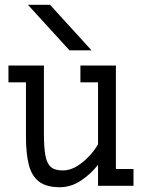

<svg xmlns="http://www.w3.org/2000/svg" viewBox="-20 -783 598 809"><path d="M272.9 -570.8 97.7 -762.7H190.9L365.7 -570.8ZM231.9 5.9Q174.8 5.9 143.8 -18.3Q112.8 -42.5 101.1 -89.8Q89.4 -137.2 89.4 -206.1V-436H15.6V-506.8H165V-223.1Q165 -164.6 170.9 -129.9Q176.8 -95.2 193.6 -80.1Q210.4 -64.9 243.7 -64.9Q277.8 -64.9 308.3 -85.2Q338.9 -105.5 361.3 -131.3Q383.8 -157.2 393.1 -175.3V-436H318.8V-506.8H468.3V-70.8H542.5V0H393.1V-88.9Q363.3 -50.3 321.3 -22.2Q279.3 5.9 231.9 5.9Z"/></svg>

Font: Kay Pho Du Medium
Style: Regular
Weight: 500
Designer: Victor Gaultney, Khu Oo Reh
Foundry: SIL International
Version: Version 3.000